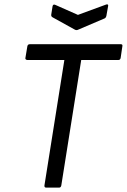

<svg xmlns="http://www.w3.org/2000/svg" viewBox="-20 -857 579 877"><path d="M191 0Q182 0 183 -10L274 -583H105Q101 -583 98 -585.5Q95 -588 96 -592L105 -646Q107 -655 116 -655H532Q536 -655 538 -653Q540 -651 539 -646L531 -592Q529 -583 521 -583H351L260 -10Q258 0 250 0ZM464 -836Q469 -838 472 -836.5Q475 -835 474 -830L466 -785Q464 -776 458 -773L336 -721Q330 -718 323 -721L220 -778Q213 -782 214 -790L220 -828Q222 -839 232 -835L336 -789Z"/></svg>

Font: Sofia Sans Semi Condensed
Style: Italic
Weight: 400
Italic angle: -9°
Designer: Botio Nikoltchev, Ani Petrova
Foundry: lettersoup
Version: Version 4.101